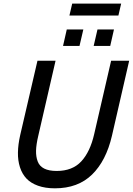

<svg xmlns="http://www.w3.org/2000/svg" viewBox="-20 -1023 728 1053"><path d="M360.8 -938 376 -1003.4H644.5L629.4 -938ZM325.7 -771 346.2 -861.3H437L416 -771ZM493.7 -771 514.6 -861.3H605L584.5 -771ZM281.2 9.8Q228 9.8 188.5 -4.4Q148.9 -18.6 125 -43.9Q101.1 -69.3 89.4 -106Q77.6 -142.6 78.4 -186.5Q79.1 -230.5 90.8 -282.2L185.5 -689.9H284.7L189.9 -278.3Q178.7 -231 177.7 -197.3Q176.8 -163.6 186.8 -137.5Q196.8 -111.3 222.7 -98.4Q248.5 -85.4 291 -85.4Q377.4 -85.4 426 -138.2Q474.6 -190.9 496.6 -287.6L589.4 -689.9H688.5L593.8 -277.8Q562 -141.1 484.9 -65.7Q407.7 9.8 281.2 9.8Z"/></svg>

Font: HK Grotesk Medium Italic
Style: Regular
Weight: 500
Italic angle: -13°
Designer: Alfredo Marco Pradil and Stefan Peev
Foundry: Hanken Design Co.
Version: Version 1.000;PS 001.000;hotconv 1.0.88;makeotf.lib2.5.64775